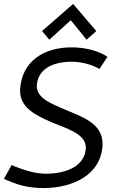

<svg xmlns="http://www.w3.org/2000/svg" viewBox="-49 -947 630 977"><path d="M323 -927 165 -789 202 -745 311 -844 392 -745 441 -789ZM53 -488C53 -401 125 -363 216 -324C289 -293 388 -267 388 -195C383 -99 286 -64 187 -63C139 -63 87 -75 10 -107L-29 -37C32 -9 87 10 175 10C319 9 468 -55 473 -214C473 -323 365 -353 271 -394C215 -419 138 -446 138 -510C143 -593 213 -632 315 -633C361 -633 417 -620 457 -596L498 -658C446 -692 378 -706 315 -706C179 -706 60 -639 53 -488Z"/></svg>

Font: Cantarell
Style: Oblique
Weight: 400
Italic angle: -8°
Designer: Dave Crossland
Version: Version 0.024